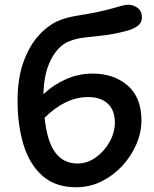

<svg xmlns="http://www.w3.org/2000/svg" viewBox="-20 -777 648 809"><path d="M301 12Q213 12 158.5 -36.5Q104 -85 79 -167.5Q54 -250 54 -352Q54 -449 80 -519Q106 -589 147.5 -632.5Q189 -676 235 -693Q266 -705 311.5 -712Q357 -719 398 -728Q444 -738 474.5 -747.5Q505 -757 522 -757Q542 -757 560 -743.5Q578 -730 578 -703Q578 -682 561 -668.5Q544 -655 514 -647Q461 -633 417 -628Q373 -623 336.5 -619Q300 -615 269 -602Q224 -583 194.5 -525.5Q165 -468 163 -380Q205 -420 258.5 -443.5Q312 -467 370 -467Q460 -467 518 -416.5Q576 -366 576 -270Q576 -219 554.5 -169Q533 -119 495 -78Q457 -37 407.5 -12.5Q358 12 301 12ZM351 -368Q256 -368 168 -281Q178 -182 212.5 -135Q247 -88 307 -88Q348 -88 384 -114Q420 -140 442 -179.5Q464 -219 464 -260Q464 -312 434.5 -340Q405 -368 351 -368Z"/></svg>

Font: Shantell Sans Normal
Style: Regular
Weight: 500
Designer: Stephen Nixon, Anya Danilova, Shantell Martin
Foundry: Arrow Type
Version: Version 1.009;[a7da0bfa3]